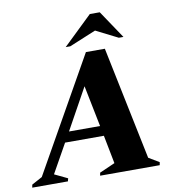

<svg xmlns="http://www.w3.org/2000/svg" viewBox="-137 -945 948 1028"><g transform="rotate(-10 337.0 -431.0)"><path d="M-45 0 -42 -16 15 -47 364 -665H467L594 -50L651 -16L648 0H324L327 -16L411 -53L381 -207H170L82 -50L153 -16L149 0ZM201 -262H370L325 -486ZM262 -710 420 -862H474L576 -710H551L432 -770L287 -710Z"/></g></svg>

Font: Spectral ExtraBold
Style: Italic
Weight: 800
Italic angle: -10°
Designer: Jean-Baptiste Levee
Foundry: Production Type
Version: Version 2.001